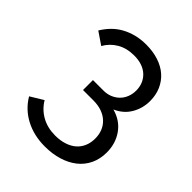

<svg xmlns="http://www.w3.org/2000/svg" viewBox="-202 -839 969 969"><g transform="rotate(45 282.0 -355.0)"><path d="M280 8Q202 8 141 -24Q80 -56 45 -115L114 -157Q139 -115 181 -91.5Q223 -68 278 -68Q314 -68 343 -77.5Q372 -87 391.5 -104Q411 -121 421.5 -145.5Q432 -170 432 -200Q432 -229 422.5 -252.5Q413 -276 394.5 -293.5Q376 -311 349.5 -320.5Q323 -330 288 -330H215V-401H289Q316 -401 337.5 -410Q359 -419 374.5 -434.5Q390 -450 398.5 -471.5Q407 -493 407 -518Q407 -544 398 -565.5Q389 -587 372 -603Q355 -619 330.5 -627.5Q306 -636 275 -636Q222 -636 183.5 -613.5Q145 -591 123 -552L57 -597Q74 -625 96 -647.5Q118 -670 146 -685.5Q174 -701 207 -709.5Q240 -718 279 -718Q327 -718 367 -705Q407 -692 435 -667.5Q463 -643 478.5 -608Q494 -573 494 -530Q494 -478 468.5 -434.5Q443 -391 393 -369Q455 -352 489 -304Q523 -256 523 -192Q523 -145 505 -107.5Q487 -70 454.5 -44.5Q422 -19 377.5 -5.5Q333 8 280 8Z"/></g></svg>

Font: Rising Sun
Style: Regular
Weight: 400
Designer: Matt McInerney, Pablo Impallari, Rodrigo Fuenzalida (Raleway font), Stephen Hutchings (Greek), Cristiano Sobral (main ch
Foundry: The Rising Sun Project Authors
Version: Version 4.327; ttfautohint (v1.8.4.7-5d5b-dirty)